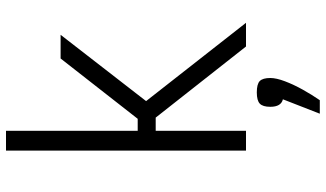

<svg xmlns="http://www.w3.org/2000/svg" viewBox="-243 -597 1086 640"><g transform="rotate(-90 300.0 -277.0)"><path d="M118 0V-800H184V-361H224L425 -618H504L283 -333L544 0H465L228 -301H184V0ZM241 246 289 123Q264 117 264 81Q264 56 274.5 46Q285 36 312 36Q340 36 350 46Q360 56 360 81Q360 101 349 130Q338 159 321 189.5Q304 220 286 246Z"/></g></svg>

Font: Victor Mono Light
Style: Regular
Weight: 300
Monospace: yes
Designer: Rune Bjørnerås
Version: Version 1.561;gftools[0.9.30]